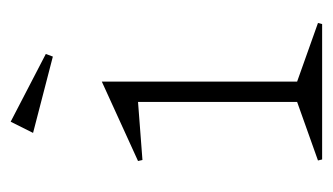

<svg xmlns="http://www.w3.org/2000/svg" viewBox="-152 -472 624 360"><g transform="rotate(-90 160.0 -292.0)"><path d="M187 -46.9 296.9 -7.8 294.9 0H41L39.1 -7.8L148.9 -46.9V-345.2L40 -336.9L38.1 -345.2L187 -413.1ZM90.8 -542 111.8 -584 238.8 -518.1 233.9 -504.9Z"/></g></svg>

Font: Halibut Cnd Thin
Style: Regular
Weight: 250
Width: 3
Designer: Matteo Maggi
Foundry: Collletttivo
Version: Version 3.080 | FøM Fix